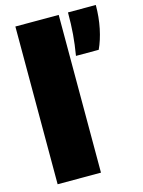

<svg xmlns="http://www.w3.org/2000/svg" viewBox="-121 -879 708 950"><g transform="rotate(-15 233.0 -404.0)"><path d="M53.5 0V-808H275.5V0ZM323 -808H465.5Q465.5 -746 453.8 -689.2Q442 -632.5 422 -590H305.5Q315 -647 319 -696.5Q323 -746 323 -808Z"/></g></svg>

Font: Encode Sans Semi Expanded Black
Style: Regular
Weight: 900
Width: 6
Designer: Multiple Designers
Foundry: Impallari Type
Version: Version 2.000